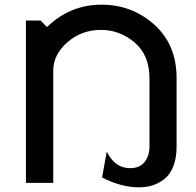

<svg xmlns="http://www.w3.org/2000/svg" viewBox="-20 -783 840 822"><path d="M91 0V-695H154L181 -667Q280 -763 415 -763Q545 -763 640.5 -677.5Q736 -592 736 -449V-155Q736 -105 721.5 -69.5Q707 -34 682.5 -15.5Q658 3 631.5 11Q605 19 575 19Q499 19 417 -23L437 -134Q472 -63 537 -63Q579 -63 599.5 -90Q620 -117 620 -156V-162V-447Q620 -547 556.5 -601Q493 -655 412 -655Q329 -655 268.5 -602Q208 -549 208 -481V0Z"/></svg>

Font: Coval
Style: Medium
Weight: 500
Foundry: Context Ltd
Version: Version 001.000